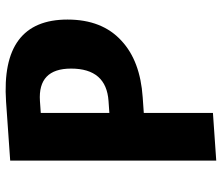

<svg xmlns="http://www.w3.org/2000/svg" viewBox="-74 -715 805 697"><g transform="rotate(-90 328.5 -366.5)"><path d="M308 -747Q606 -767 606 -524Q606 -398 529 -328Q456 -260 324 -251L267 -247V4L94 16V-732ZM310 -375Q428 -383 428 -511Q428 -632 310 -624L267 -621V-372Z"/></g></svg>

Font: Xiangcui Wave Sans Xiangcui Wave Sans
Style: Regular
Weight: 800
Width: 3
Version: Version 0.920;March 28, 2024;FontCreator 14.0.0.2814 64-bit